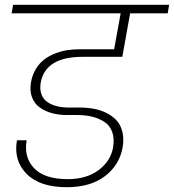

<svg xmlns="http://www.w3.org/2000/svg" viewBox="-20 -760 717 791"><path d="M27.8 -705.1 34.2 -740.2H676.8L670.9 -705.1H516.1L483.9 -525.9H319.8Q168.5 -525.9 147.9 -420.9Q143.1 -392.6 150.6 -371.8Q158.2 -351.1 175.5 -339.4Q192.9 -327.6 215.3 -322.3Q237.8 -316.9 265.1 -316.9H309.1Q340.3 -316.9 368.4 -311.5Q396.5 -306.2 420.9 -293.5Q445.3 -280.8 461.7 -262.2Q478 -243.7 484.6 -215.1Q491.2 -186.5 484.9 -150.9Q471.2 -78.6 411.6 -33.7Q352.1 11.2 254.9 11.2Q143.6 11.2 89.4 -43.9Q35.2 -99.1 49.8 -182.1H89.8Q77.6 -112.3 120.4 -67.1Q163.1 -22 258.8 -22Q335.9 -22 385.7 -58.8Q435.5 -95.7 445.8 -151.9Q452.1 -189.5 442.1 -216.8Q432.1 -244.1 409.2 -258.5Q386.2 -272.9 358.9 -279.5Q331.5 -286.1 297.9 -286.1H254.9Q222.2 -286.1 193.8 -293.9Q165.5 -301.8 143.6 -317.4Q121.6 -333 111.6 -359.9Q101.6 -386.7 107.9 -421.9Q113.3 -452.6 128.2 -476.6Q143.1 -500.5 162.8 -515.4Q182.6 -530.3 208 -540Q233.4 -549.8 258.5 -553.5Q283.7 -557.1 311 -557.1H450.2L477.1 -705.1Z"/></svg>

Font: SVN-Poppins ExtraLight
Style: Italic
Weight: 200
Italic angle: -10°
Designer: Ninad Kale (Devanagari), Jonny Pinhorn (Latin)
Foundry: Indian Type Foundry
Version: Version 3.002 2017